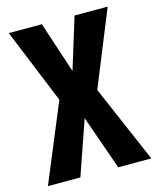

<svg xmlns="http://www.w3.org/2000/svg" viewBox="-108 -791 717 868"><g transform="rotate(-15 250.0 -357.0)"><path d="M8 0 159 -364 16 -714H171L250 -474L324 -714H479L336 -362L492 0H337L248 -254L160 0Z"/></g></svg>

Font: Noto Sans Mono Condensed Extra
Style: Regular
Weight: 800
Width: 3
Designer: Monotype Design Team
Foundry: Monotype Imaging Inc.
Version: Version 1.900